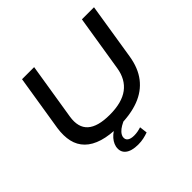

<svg xmlns="http://www.w3.org/2000/svg" viewBox="-212 -928 1347 1347"><g transform="rotate(-45 462.0 -254.5)"><path d="M428 9Q334 9 268.5 -11Q203 -31 164.5 -69.5Q126 -108 113.5 -162.5Q101 -217 111 -287L178 -705H298L230 -282Q215 -186 267 -139.5Q319 -93 437 -93Q558 -93 624 -142.5Q690 -192 705 -288L772 -705H892L825 -285Q809 -184 758.5 -119Q708 -54 625 -22.5Q542 9 428 9ZM431 196Q365 196 333 169.5Q301 143 310 95Q319 55 356 22.5Q393 -10 462 -35L490 0Q466 9 444.5 21.5Q423 34 409.5 49Q396 64 392 81Q388 106 405 118.5Q422 131 455 131Q473 131 489.5 128Q506 125 525 119L532 177Q510 185 485 190.5Q460 196 431 196Z"/></g></svg>

Font: Nunito Sans 10pt Expanded SemiBold
Style: Italic
Weight: 600
Width: 7
Italic angle: -9°
Designer: Vernon Adams
Foundry: Vernon Adams
Version: Version 3.101;gftools[0.9.27]